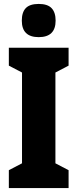

<svg xmlns="http://www.w3.org/2000/svg" viewBox="-20 -957 394 977"><path d="M329 0H25V-91L92 -126V-588L25 -623V-714H329V-623L262 -588V-126L329 -91ZM177 -937Q222 -937 242.5 -915.5Q263 -894 263 -852Q263 -768 177 -768Q91 -768 91 -852Q91 -895 111.5 -916Q132 -937 177 -937Z"/></svg>

Font: Noto Sans Gujarati UI ExtraCondensed Black
Style: Regular
Weight: 900
Width: 2
Designer: Jelle Bosma - Monotype Design Team, Universal Thirst
Foundry: Monotype Imaging Inc.
Version: Version 2.106; ttfautohint (v1.8.4.7-5d5b)